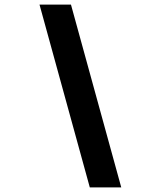

<svg xmlns="http://www.w3.org/2000/svg" viewBox="-20 -718 690 836"><path d="M508 98H371L152 -698H289Z"/></svg>

Font: Azeret Mono Thin SemiBold
Style: Italic
Weight: 600
Italic angle: -12°
Version: Version 1.002